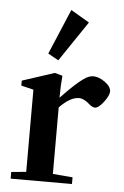

<svg xmlns="http://www.w3.org/2000/svg" viewBox="-51 -735 499 772"><g transform="rotate(5 198.0 -348.5)"><path d="M170.9 -490.7 128.4 -514.2 205.6 -696.8 280.3 -652.8ZM21.5 0V-26.9L81.5 -32.7V-364.3L31.7 -376.5V-396.5L161.6 -439L192.9 -430.2Q189 -391.1 189 -347.7V-341.3Q245.6 -400.9 277.3 -423.3Q298.8 -439 316.9 -439Q339.8 -439 364.5 -421.1Q389.2 -403.3 389.2 -383.8Q389.2 -367.7 368.9 -340.8Q348.6 -314 333.5 -314Q324.2 -314 311 -325.2Q287.1 -346.7 267.6 -346.7Q231.9 -346.7 189 -302.2V-33.7L269 -26.9V0Z"/></g></svg>

Font: Elstob 14pt SemiBold
Style: Regular
Weight: 600
Designer: Peter S. Baker
Version: Version 1.015